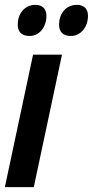

<svg xmlns="http://www.w3.org/2000/svg" viewBox="-26 -770 382 790"><path d="M266 -622C304 -622 336 -656 336 -705C336 -734 319 -750 290 -750C243 -750 217 -711 217 -669C217 -638 234 -622 266 -622ZM96 -622C134 -622 165 -656 165 -705C165 -734 148 -750 120 -750C73 -750 47 -711 47 -669C47 -638 64 -622 96 -622ZM-6 0H113L229 -545H110Z"/></svg>

Font: Noto Sans ExtraCondensed
Style: Bold Italic
Weight: 700
Width: 2
Italic angle: -12°
Designer: Monotype Design Team
Foundry: Monotype Imaging Inc.
Version: Version 2.013